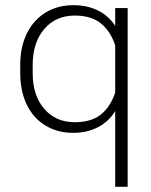

<svg xmlns="http://www.w3.org/2000/svg" viewBox="-20 -501 582 740"><path d="M424 -73Q400 -33 358 -11Q316 11 262 11Q201 11 154.5 -17.5Q108 -46 83 -98Q58 -150 58 -219V-251Q58 -320 83.5 -372Q109 -424 155.5 -452.5Q202 -481 263 -481Q317 -481 358.5 -460Q400 -439 424 -401V-470H472V219H424ZM424 -144V-327Q405 -382 368 -411.5Q331 -441 268 -441Q195 -441 150.5 -389Q106 -337 106 -251V-219Q106 -133 150.5 -81.5Q195 -30 268 -30Q331 -30 368 -59Q405 -88 424 -144Z"/></svg>

Font: KoHo Light
Style: Regular
Weight: 300
Version: Version 1.000; ttfautohint (v1.6)